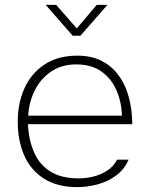

<svg xmlns="http://www.w3.org/2000/svg" viewBox="-20 -763 618 790"><path d="M299 7Q216 7 161 -28Q106 -63 79.5 -124Q53 -185 53 -263Q53 -338 80.5 -399.5Q108 -461 163 -497.5Q218 -534 298 -534Q354 -534 395 -514Q436 -494 463.5 -459Q491 -424 505.5 -378.5Q520 -333 523 -282Q524 -275 524 -267.5Q524 -260 524 -252H95Q98 -187 120 -136.5Q142 -86 187 -57.5Q232 -29 304 -29Q333 -29 364 -36.5Q395 -44 421 -61Q447 -78 462 -106H509Q492 -66 458 -41Q424 -16 382 -4.5Q340 7 299 7ZM96 -287H482Q480 -344 459 -392Q438 -440 397 -469Q356 -498 294 -498Q233 -498 189.5 -468Q146 -438 122.5 -390Q99 -342 96 -287ZM279 -616 168 -743H211L296 -646L378 -743H422L311 -616Z"/></svg>

Font: Onest Thin
Style: Regular
Weight: 250
Designer: Dmitri Voloshin, Andrey Kudryavtsev
Foundry: Dmitri Voloshin, Andrey Kudryavtsev
Version: Version 1.000;gftools[0.9.33]